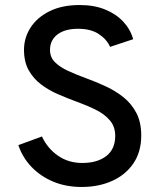

<svg xmlns="http://www.w3.org/2000/svg" viewBox="-20 -732 644 764"><path d="M305 12Q242.5 12 191.8 -9.2Q141 -30.5 105.2 -68Q69.5 -105.5 53 -154.5L147 -189Q168.5 -142 210.2 -112.8Q252 -83.5 307.5 -83.5Q367 -83.5 402.8 -111Q438.5 -138.5 438.5 -191.5Q438.5 -228 417.2 -253Q396 -278 361.2 -295.2Q326.5 -312.5 286 -327Q249 -340.5 211.5 -356.8Q174 -373 143.5 -396Q113 -419 94.2 -452.5Q75.5 -486 75.5 -533.5Q75.5 -582 101.8 -622.5Q128 -663 177.5 -687.5Q227 -712 297 -712Q354.5 -712 398.2 -694.2Q442 -676.5 470.5 -645.8Q499 -615 510 -576L418 -545.5Q405 -575.5 373.2 -596.5Q341.5 -617.5 290.5 -617.5Q238.5 -617.5 208.8 -595Q179 -572.5 179 -533Q179 -504 199 -484.2Q219 -464.5 251.8 -449.5Q284.5 -434.5 323 -420.5Q361.5 -406.5 400 -388.8Q438.5 -371 470.8 -345.5Q503 -320 522.5 -282.8Q542 -245.5 542 -193Q542 -127.5 510.8 -81.8Q479.5 -36 426 -12Q372.5 12 305 12Z"/></svg>

Font: Overpass Medium
Style: Regular
Weight: 500
Designer: Delve Withrington, Dave Bailey, Thomas Jockin
Foundry: Delve Fonts LLC
Version: Version 4.000